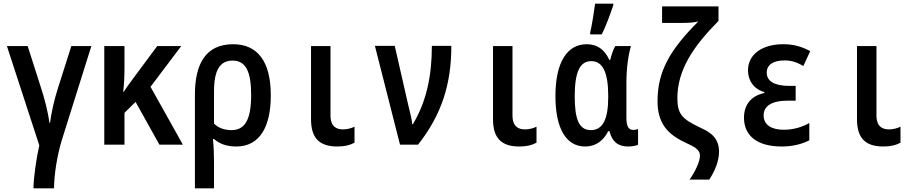

<svg xmlns="http://www.w3.org/2000/svg" viewBox="-20 -795 5040 1055"><path d="M164 240H277C277 163 295 56 319 -23L482 -542H372L301 -319C278 -248 262 -176 255 -120H252C244 -176 226 -252 202 -323L132 -542H18L196 4C181 67 164 182 164 240Z M553 0H664V-175L725 -235L856 0H985L807 -318L976 -542H844L714 -367C693 -338 676 -316 660 -291H657C662 -336 664 -375 664 -420V-542H553Z M1051 -275V240H1156V101C1156 63 1155 16 1150 -31H1156C1187 -4 1227 10 1278 10C1411 10 1468 -104 1468 -271C1468 -459 1394 -552 1261 -552C1112 -552 1051 -446 1051 -275ZM1252 -80C1214 -80 1179 -92 1156 -116V-294C1156 -410 1189 -462 1258 -462C1329 -462 1360 -405 1360 -273C1360 -138 1326 -80 1252 -80Z M1834 10C1873 10 1903 3 1928 -11V-99C1913 -91 1889 -84 1865 -84C1830 -84 1796 -98 1796 -161V-542H1689V-140C1689 -36 1735 10 1834 10Z M2178 0H2277C2406 -164 2460 -331 2460 -543H2353C2353 -377 2323 -237 2249 -113H2245C2243 -141 2233 -177 2223 -219L2149 -543H2040Z M2834 10C2873 10 2903 3 2928 -11V-99C2913 -91 2889 -84 2865 -84C2830 -84 2796 -98 2796 -161V-542H2689V-140C2689 -36 2735 10 2834 10Z M3223 -617V-606H3286C3312 -655 3333 -718 3350 -766V-775H3250C3247 -748 3231 -646 3223 -617ZM3195 10C3251 10 3294 -19 3322 -74H3329C3343 -16 3377 10 3431 10C3455 10 3479 5 3486 0V-86C3478 -83 3468 -81 3460 -81C3434 -81 3422 -101 3422 -147V-341C3422 -418 3432 -492 3447 -542H3361C3350 -524 3340 -495 3333 -466H3328C3302 -523 3262 -552 3204 -552C3097 -552 3032 -454 3032 -267C3032 -89 3091 10 3195 10ZM3227 -80C3161 -80 3138 -141 3138 -265C3138 -397 3165 -459 3229 -459C3292 -459 3322 -397 3322 -269V-260C3322 -140 3292 -80 3227 -80Z M3769 192H3877C3909 144 3931 89 3931 38C3931 -52 3860 -78 3823 -96C3730 -141 3702 -167 3702 -255C3702 -411 3790 -541 3928 -680V-760H3618V-669H3725C3763 -669 3792 -671 3817 -677C3661 -521 3593 -403 3593 -239C3593 -118 3648 -58 3743 -13C3790 10 3826 23 3826 61C3826 94 3799 149 3769 192Z M4276 10C4335 10 4386 -3 4427 -24V-119C4390 -98 4342 -82 4287 -82C4220 -82 4176 -108 4176 -161C4176 -210 4216 -242 4310 -242H4352V-323H4318C4237 -323 4193 -348 4193 -396C4193 -439 4229 -463 4291 -463C4327 -463 4358 -454 4394 -432L4432 -514C4382 -541 4337 -552 4284 -552C4167 -552 4090 -496 4090 -408C4090 -353 4121 -306 4180 -289V-284C4109 -269 4068 -221 4068 -148C4068 -56 4132 10 4276 10Z M4834 10C4873 10 4903 3 4928 -11V-99C4913 -91 4889 -84 4865 -84C4830 -84 4796 -98 4796 -161V-542H4689V-140C4689 -36 4735 10 4834 10Z"/></svg>

Font: Noto Sans Mono ExtraCondensed SemiBold
Style: Regular
Weight: 600
Width: 2
Designer: Monotype Design Team
Foundry: Monotype Imaging Inc.
Version: Version 2.014